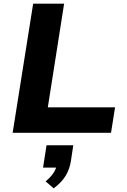

<svg xmlns="http://www.w3.org/2000/svg" viewBox="-20 -725 695 1048"><path d="M49 0 161 -705H330L241 -139H608L586 0ZM273 303 229 265Q259 240 273.5 216.5Q288 193 292 169L317 190H215L234 68H380L367 154Q360 199 338 235Q316 271 273 303Z"/></svg>

Font: Nunito Sans 10pt SemiExpanded ExtraBold
Style: Italic
Weight: 800
Width: 6
Italic angle: -9°
Designer: Vernon Adams
Foundry: Vernon Adams
Version: Version 3.101;gftools[0.9.27]